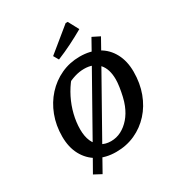

<svg xmlns="http://www.w3.org/2000/svg" viewBox="-231 -1065 1206 1305"><g transform="rotate(-30 371.5 -412.5)"><path d="M270 -51 188 95 130 64 214 -84ZM345 11Q263 11 203.5 -23Q144 -57 111 -118Q78 -179 78 -263Q78 -350 106.5 -425Q135 -500 186 -556Q237 -612 305 -643.5Q373 -675 452 -675Q534 -675 593.5 -642Q653 -609 686 -547.5Q719 -486 719 -403Q719 -313 691 -237.5Q663 -162 612.5 -106.5Q562 -51 494 -20Q426 11 345 11ZM351 -70Q394 -70 431.5 -89.5Q469 -109 500 -144.5Q531 -180 551 -230Q562 -257 570 -291.5Q578 -326 583 -360Q588 -394 588 -419Q588 -500 548.5 -544Q509 -588 436 -588Q399 -588 361.5 -576.5Q324 -565 283 -542L330 -574Q292 -528 264.5 -473Q237 -418 222.5 -359Q208 -300 208 -244Q208 -189 225 -150.5Q242 -112 274 -91Q306 -70 351 -70ZM518 -624 589 -751 647 -722 575 -593ZM214 -84 518 -624 575 -593 270 -51ZM321 -728 298 -768 484 -920H500L544 -838Q490 -807 435 -779.5Q380 -752 321 -728Z"/></g></svg>

Font: Piazzolla Thin
Style: Bold Italic
Weight: 700
Italic angle: -11.3°
Version: Version 2.005